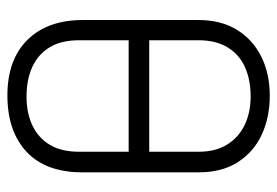

<svg xmlns="http://www.w3.org/2000/svg" viewBox="-138 -618 767 532"><g transform="rotate(-90 246.0 -352.5)"><path d="M86 -380V-323H405V-380ZM34 -508V-186Q34 -121 62.5 -77Q91 -33 139 -11Q187 11 246 11Q308 11 355.5 -13Q403 -37 429.5 -81Q456 -125 456 -186V-507Q456 -605 401 -660.5Q346 -716 247 -716Q148 -716 91 -663Q34 -610 34 -508ZM91 -187V-517Q91 -566 110 -598Q129 -630 163.5 -646.5Q198 -663 244 -663Q292 -663 327 -646.5Q362 -630 381 -598Q400 -566 400 -517V-187Q400 -138 380 -105.5Q360 -73 325 -57.5Q290 -42 244 -42Q200 -42 165.5 -58.5Q131 -75 111 -107Q91 -139 91 -187Z"/></g></svg>

Font: Advent Pro
Style: Regular
Weight: 400
Designer: VivaRado, Andreas Kalpakidis
Foundry: VivaRado, Andreas Kalpakidis
Version: Version 3.000